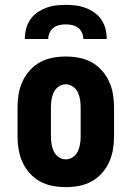

<svg xmlns="http://www.w3.org/2000/svg" viewBox="-20 -760 540 788"><path d="M250 8Q223 8 196 3Q169 -2 145 -15Q121 -28 102.5 -48.5Q84 -69 72.5 -94Q61 -119 56.5 -146Q52 -173 52 -200V-320Q52 -347 56.5 -374Q61 -401 72.5 -426Q84 -451 102.5 -471.5Q121 -492 145 -505Q169 -518 196 -523Q223 -528 250 -528Q277 -528 304 -523Q331 -518 355 -505Q379 -492 397.5 -471.5Q416 -451 427.5 -426Q439 -401 443.5 -374Q448 -347 448 -320V-200Q448 -173 443.5 -146Q439 -119 427.5 -94Q416 -69 397.5 -48.5Q379 -28 355 -15Q331 -2 304 3Q277 8 250 8ZM250 -106Q266 -106 279.5 -115.5Q293 -125 299.5 -139Q306 -153 308.5 -168.5Q311 -184 311 -200V-320Q311 -336 308.5 -351.5Q306 -367 299.5 -381Q293 -395 279.5 -404.5Q266 -414 250 -414Q234 -414 220.5 -404.5Q207 -395 200.5 -381Q194 -367 191.5 -351.5Q189 -336 189 -320V-200Q189 -184 191.5 -168.5Q194 -153 200.5 -139Q207 -125 220.5 -115.5Q234 -106 250 -106ZM82 -600Q82 -621 87 -641Q92 -661 103.5 -678.5Q115 -696 132 -708Q149 -720 168.5 -727.5Q188 -735 208.5 -737.5Q229 -740 250 -740Q271 -740 291.5 -737.5Q312 -735 331.5 -727.5Q351 -720 368 -708Q385 -696 396.5 -678.5Q408 -661 413 -641Q418 -621 418 -600H322Q322 -613 316.5 -625.5Q311 -638 300.5 -646Q290 -654 276.5 -657Q263 -660 250 -660Q237 -660 223.5 -657Q210 -654 199.5 -646Q189 -638 183.5 -625.5Q178 -613 178 -600Z"/></svg>

Font: Iosevka Curly Slab Heavy
Style: Regular
Weight: 900
Monospace: yes
Designer: Belleve Invis
Foundry: Belleve Invis
Version: Version 22.1.2; ttfautohint (v1.8.4)